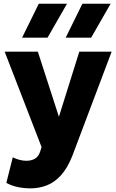

<svg xmlns="http://www.w3.org/2000/svg" viewBox="-20 -787 622 1030"><path d="M144 223.5Q109 223.5 75.5 216.5Q42 209.5 14 194L48.5 57Q65 65.5 84.5 70.5Q104 75.5 121 75.5Q148.5 75.5 167.8 64Q187 52.5 195.5 26L203 2L5 -510H183L296 -160.5L405.5 -510H579L367.5 50.5Q341.5 115.5 307.2 153.2Q273 191 231.5 207.2Q190 223.5 144 223.5ZM332.5 -585 422 -767H573.5L469 -585ZM98.5 -585 188 -767H339.5L235 -585Z"/></svg>

Font: Geologica Cursive
Style: Bold
Weight: 700
Designer: Sindre Bremnes, Frode Helland
Foundry: Monokrom Skriftforlag AS
Version: Version 1.010;gftools[0.9.28]